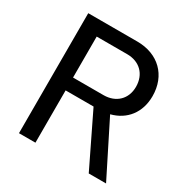

<svg xmlns="http://www.w3.org/2000/svg" viewBox="-161 -835 941 970"><g transform="rotate(30 309.5 -350.0)"><path d="M486 0H587L430 -313C516 -335 570 -403 570 -499C570 -620 488 -700 365 -700H79V0H175V-305H338ZM175 -619H353C425 -619 474 -572 474 -498C474 -427 425 -380 353 -380H175Z"/></g></svg>

Font: Arthouse Owned Medium
Style: Regular
Weight: 500
Designer: Jeremy Tribby
Foundry: Tribby Type
Version: Version 1.000;PS 001.000;hotconv 1.0.88;makeotf.lib2.5.64775